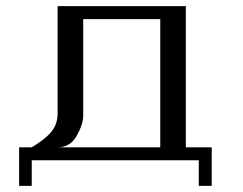

<svg xmlns="http://www.w3.org/2000/svg" viewBox="-20 -520 790 623"><path d="M83 -42Q126 -67.4 146.5 -92.3Q167 -117.2 167 -152.3V-500H583V-42H667V83H625V0H83V83H42V-42ZM167 -42H500V-458H250V-144.5Q250 -117.2 229 -79.6Q208 -42 167 -42Z"/></svg>

Font: okolaks
Style: Regular
Weight: 500
Version: Version 000.6.0